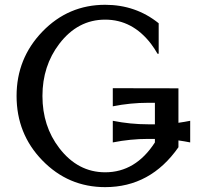

<svg xmlns="http://www.w3.org/2000/svg" viewBox="-20 -767 834 797"><path d="M720.7 -400.4V-257.3Q745.1 -260.7 769.5 -265.6V-175.8Q745.1 -180.7 720.7 -184.1V-155.8Q605 9.8 416.5 9.8Q263.2 9.8 155.3 -101.6Q48.8 -211.4 48.8 -368.7Q48.8 -524.9 156.2 -636Q263.7 -747.1 416.5 -747.1Q543.5 -747.1 638.7 -670.4V-543.9H633.8Q622.1 -564.9 606.9 -585Q529.8 -685.5 416.5 -685.5Q302.7 -685.5 226.1 -585Q156.2 -493.2 156.2 -368.7Q156.2 -243.2 226.1 -152.3Q303.2 -51.8 416.5 -51.8Q543 -51.8 623 -175.8V-190.4H594.7Q521.5 -190.4 448.2 -175.8V-265.6Q521.5 -251 594.7 -251H623V-340.3H594.7Q521.5 -340.3 448.2 -325.7V-400.9Z"/></svg>

Font: Classica
Style: Book
Weight: 400
Version: Version 1.001